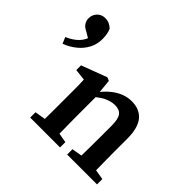

<svg xmlns="http://www.w3.org/2000/svg" viewBox="-171 -942 1146 1146"><g transform="rotate(45 402.0 -368.5)"><path d="M113 -737Q132 -737 147 -730Q162 -723 175 -711Q183 -694 186 -675Q189 -656 189 -637Q189 -593 170 -556.5Q151 -520 117.5 -492.5Q84 -465 40 -448L23 -488Q55 -502 77 -519Q99 -536 112.5 -557Q126 -578 132 -607L142 -568L92 -598Q64 -611 53 -628Q42 -645 42 -666Q42 -695 61.5 -716Q81 -737 113 -737ZM215 0V-45L319 -62H368L467 -45V0ZM281 0Q282 -25 282.5 -62.5Q283 -100 283 -140Q283 -180 283 -212V-265Q283 -292 283 -311.5Q283 -331 282.5 -349Q282 -367 281 -387L209 -395V-435L371 -496L392 -487L403 -376L405 -374V-212Q405 -180 405.5 -140Q406 -100 406.5 -62.5Q407 -25 408 0ZM527 0V-45L628 -62H677L779 -45V0ZM590 0Q591 -25 591.5 -62Q592 -99 592.5 -139Q593 -179 593 -212V-308Q593 -366 576 -388.5Q559 -411 520 -411Q499 -411 476 -403.5Q453 -396 430 -381Q407 -366 382 -342L375 -394H394Q420 -427 448.5 -450Q477 -473 509 -485.5Q541 -498 575 -498Q642 -498 678 -455Q714 -412 714 -320V-212Q714 -179 714.5 -139Q715 -99 715.5 -62Q716 -25 717 0Z"/></g></svg>

Font: Source Serif 4 18pt SemiBold
Style: Regular
Weight: 600
Designer: Frank Grießhammer
Foundry: Adobe Systems Incorporated
Version: Version 4.004;hotconv 1.0.116;makeotfexe 2.5.65601